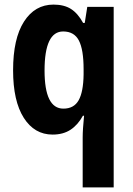

<svg xmlns="http://www.w3.org/2000/svg" viewBox="-20 -576 580 836"><path d="M340 23Q340 5 341.5 -18Q343 -41 346 -72H341Q319 -32 287 -11Q255 10 209 10Q130 10 83.5 -63Q37 -136 37 -270Q37 -408 84.5 -482Q132 -556 213 -556Q259 -556 289 -537Q319 -518 342 -476H349L360 -546H475V240H340ZM256 -103Q302 -103 322.5 -139.5Q343 -176 344 -252V-275Q344 -360 323.5 -399.5Q303 -439 255 -439Q174 -439 174 -269Q174 -103 256 -103Z"/></svg>

Font: Noto Sans Tamil Condensed
Style: Bold
Weight: 700
Width: 3
Designer: Jelle Bosma - Monotype Design Team
Foundry: Monotype Imaging Inc.
Version: Version 2.004; ttfautohint (v1.8.4.7-5d5b)